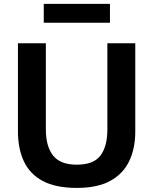

<svg xmlns="http://www.w3.org/2000/svg" viewBox="-20 -930 769 963"><path d="M365.5 12.5Q259.5 12.5 194.5 -22.2Q129.5 -57 99.8 -120.8Q70 -184.5 70 -271V-713H210V-280Q210 -196.5 246 -150.2Q282 -104 365 -104Q449.5 -104 484 -150Q518.5 -196 518.5 -280.5V-713H658.5V-270.5Q658.5 -184.5 627.5 -120.8Q596.5 -57 532 -22.2Q467.5 12.5 365.5 12.5ZM199.5 -816V-910.5H531.5V-816Z"/></svg>

Font: Commissioner SemiBold
Style: Regular
Weight: 600
Designer: Kostas Bartsokas
Foundry: Kostas Bartsokas
Version: Version 1.000; ttfautohint (v1.8.3)